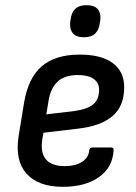

<svg xmlns="http://www.w3.org/2000/svg" viewBox="-20 -711 525 742"><path d="M223 11Q128 11 82.5 -40Q37 -91 52 -185L73 -314Q89 -410 141.5 -455Q194 -500 288 -500Q372 -500 416 -467Q460 -434 460 -374Q460 -301 415 -262.5Q370 -224 283 -214L148 -198L143 -170Q136 -119 158.5 -94Q181 -69 230 -69Q271 -69 296.5 -85Q322 -101 325 -130Q326 -141 336 -141H409Q420 -141 419 -131Q416 -65 363 -27Q310 11 223 11ZM159 -269 268 -282Q318 -289 340.5 -308Q363 -327 363 -364Q363 -391 342 -406Q321 -421 281 -421Q230 -421 202.5 -395.5Q175 -370 167 -318ZM304 -567Q275 -567 262 -582Q249 -597 251 -624L253 -636Q256 -663 271 -677Q286 -691 314 -691Q344 -691 357 -676.5Q370 -662 368 -636L366 -624Q363 -596 348 -581.5Q333 -567 304 -567Z"/></svg>

Font: Sofia Sans Semi Condensed SemiBold
Style: Italic
Weight: 600
Italic angle: -9°
Version: Version 4.100